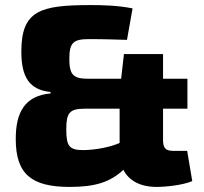

<svg xmlns="http://www.w3.org/2000/svg" viewBox="-20 -723 803 756"><path d="M717 -129H662C632 -129 622 -140 622 -172V-295H718V-413H622V-510H468L457 -413H325C268 -413 253 -430 253 -491C253 -557 270 -569 332 -569C394 -569 442 -567 480 -566L502 -690C442 -702 379 -703 337 -703C139 -703 64 -682 64 -520C64 -419 96 -369 179 -361V-355C78 -346 42 -281 42 -176C42 -37 104 13 255 13C358 13 414 -7 466 -54C488 -11 533 13 597 13C632 13 701 6 737 -10ZM241 -214C241 -279 254 -295 314 -295H451V-160C412 -143 357 -133 311 -132C252 -131 241 -148 241 -214Z"/></svg>

Font: Exo 2 Extra Bold
Style: Regular
Weight: 800
Designer: Natanael Gama
Version: Version 1.001;PS 001.001;hotconv 1.0.88;makeotf.lib2.5.64775